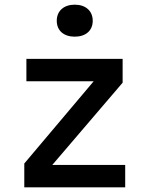

<svg xmlns="http://www.w3.org/2000/svg" viewBox="-20 -802 640 822"><path d="M300 -645C347 -645 377 -671 377 -713C377 -755 347 -782 300 -782C253 -782 223 -755 223 -713C223 -671 253 -645 300 -645ZM516 0V-96H204L505 -448V-550H93V-454H381L84 -102V0Z"/></svg>

Font: Tekne LDO SemiBold
Style: Regular
Weight: 600
Monospace: yes
Designer: Alessio Laiso, Mario Rullo, Paolo Rosset
Foundry: Alessio Laiso
Version: Version 1.000;hotconv 1.0.109;makeotfexe 2.5.65596